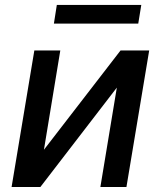

<svg xmlns="http://www.w3.org/2000/svg" viewBox="-20 -747 642 767"><path d="M155.5 -148.8 461.6 -545.5H576L485.1 0H381L446.7 -397L141.3 0H26.3L117.2 -545.5H220.9ZM544.4 -727.3 532.3 -652.7H195.3L207 -727.3Z"/></svg>

Font: Karasuma Gothic
Style: Medium Italic
Weight: 500
Italic angle: 9.39998°
Designer: Rasmus Andersson / Ryoko Nishizuka
Foundry: Genbu
Version: Version 1.00